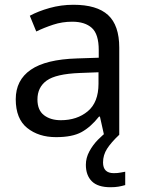

<svg xmlns="http://www.w3.org/2000/svg" viewBox="-20 -565 601 805"><path d="M288 -545Q386 -545 433 -502Q480 -459 480 -365V0H416L399 -76H395Q360 -32 321.5 -11Q283 10 215 10Q142 10 94 -28.5Q46 -67 46 -149Q46 -229 109 -272.5Q172 -316 303 -320L394 -323V-355Q394 -422 365 -448Q336 -474 283 -474Q241 -474 203 -461.5Q165 -449 132 -433L105 -499Q140 -518 188 -531.5Q236 -545 288 -545ZM314 -259Q214 -255 175.5 -227Q137 -199 137 -148Q137 -103 164.5 -82Q192 -61 235 -61Q303 -61 348 -98.5Q393 -136 393 -214V-262ZM412 116Q412 161 457 161Q474 161 485.5 158.5Q497 156 505 155V211Q491 215 477 217.5Q463 220 443 220Q390 220 365 195Q340 170 340 126Q340 97 354.5 70Q369 43 390.5 21Q412 -1 432 -15L480 0Q446 32 429 58.5Q412 85 412 116Z"/></svg>

Font: Noto Sans Masaram Gondi
Style: Regular
Weight: 400
Designer: Ek Type & Mukund Gokhale
Foundry: Ek Type
Version: Version 1.004; ttfautohint (v1.8.4.7-5d5b)